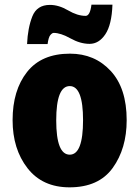

<svg xmlns="http://www.w3.org/2000/svg" viewBox="-20 -793 598 823"><path d="M523 -278Q523 -415 454.5 -489Q386 -563 280 -563Q158 -563 96 -484.5Q34 -406 34 -278Q34 -154 98 -72Q162 10 278 10Q403 10 463 -73Q523 -156 523 -278ZM221 -277Q221 -424 279 -424Q336 -424 336 -278Q336 -130 279 -130Q221 -130 221 -277ZM462 -773H372Q366 -725 347 -725Q312 -725 272 -748.5Q232 -772 194 -772Q138 -772 118.5 -722.5Q99 -673 96 -604H184Q188 -634 196 -643Q204 -652 210 -652Q240 -652 282 -628.5Q324 -605 364 -605Q404 -605 431.5 -646Q459 -687 462 -773Z"/></svg>

Font: Noto Sans Display SemiCondensed Black
Style: Regular
Weight: 900
Width: 4
Designer: Monotype Design Team
Foundry: Monotype Imaging Inc.
Version: Version 1.900